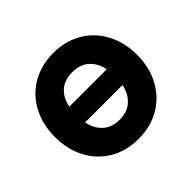

<svg xmlns="http://www.w3.org/2000/svg" viewBox="-138 -721 903 903"><g transform="rotate(-45 313.5 -270.0)"><path d="M587 -270Q587 -187 552.2 -122.2Q517.5 -57.5 455.2 -21.2Q393 15 313 15Q232.5 15 170.5 -21.2Q108.5 -57.5 74.2 -122.2Q40 -187 40 -270Q40 -353.5 74.8 -418.2Q109.5 -483 171.8 -519Q234 -555 313 -555Q393.5 -555 455.8 -518.8Q518 -482.5 552.5 -417.5Q587 -352.5 587 -270ZM189 -323H438Q427.5 -373 395.5 -400.5Q363.5 -428 313 -428Q261.5 -428 230.2 -400.2Q199 -372.5 189 -323ZM438 -218H189Q199.5 -167.5 231 -139.8Q262.5 -112 313 -112Q364 -112 395.5 -140Q427 -168 438 -218Z"/></g></svg>

Font: Hauora ExtraBold
Style: Regular
Weight: 800
Designer: Wayne Shih
Foundry: WCYS
Version: Version 1.001